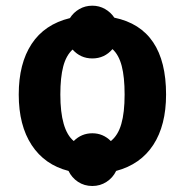

<svg xmlns="http://www.w3.org/2000/svg" viewBox="-20 -592 640 665"><path d="M555.2 -264.6Q555.2 -158.2 511 -90.3Q466.8 -22.5 382.3 0Q371.1 23.4 349.1 37.8Q327.1 52.2 299.8 52.2Q272 52.2 250.2 37.8Q228.5 23.4 217.3 0Q134.8 -21 89.8 -89.4Q44.9 -157.7 44.9 -264.6Q44.9 -372.1 89.6 -439.9Q134.3 -507.8 222.2 -529.3Q234.4 -548.8 254.6 -560.5Q274.9 -572.3 299.8 -572.3Q323.7 -572.3 343.8 -560.8Q363.8 -549.3 376 -530.8Q555.2 -493.7 555.2 -264.6ZM411.6 -264.6Q411.6 -325.2 401.6 -363.5Q391.6 -401.9 369.6 -421.9Q341.8 -389.6 299.8 -389.6Q258.8 -389.6 231.4 -420.4Q209 -399.9 199 -361.8Q189 -323.7 189 -264.6Q189 -142.1 235.4 -103.5Q262.2 -130.4 299.8 -130.4Q336.9 -130.4 363.8 -103.5Q388.7 -123 400.1 -162.4Q411.6 -201.7 411.6 -264.6Z"/></svg>

Font: Cousine
Style: Bold
Weight: 700
Monospace: yes
Designer: Steve Matteson
Foundry: Ascender Corporation
Version: Version 1.20